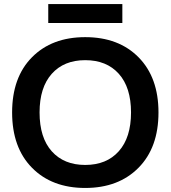

<svg xmlns="http://www.w3.org/2000/svg" viewBox="-20 -922 845 951"><path d="M402 -738Q568 -738 666.5 -638Q765 -538 765 -365Q765 -191 666 -91Q567 9 402 9Q237 9 138.5 -91Q40 -191 40 -365Q40 -539 138.5 -638.5Q237 -738 402 -738ZM402 -105Q508 -105 568.5 -173Q629 -241 629 -365Q629 -489 568.5 -556.5Q508 -624 402 -624Q297 -624 236.5 -556.5Q176 -489 176 -365Q176 -240 236.5 -172.5Q297 -105 402 -105ZM219 -808V-902H586V-808Z"/></svg>

Font: Mona Sans SemiBold
Style: Regular
Weight: 600
Designer: Deni Anggara
Foundry: GitHub
Version: Version 2.000;Glyphs 3.2.3 (3260)